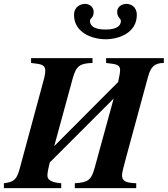

<svg xmlns="http://www.w3.org/2000/svg" viewBox="-53 -968 863 988"><path d="M790 -669H493V-644L524 -640C555 -636 565 -627 565 -607C565 -595 561 -574 555 -546L226 -216L321 -564C339 -629 358 -642 423 -644V-669H107V-644L138 -640C169 -636 180 -626 180 -604C180 -592 177 -574 169 -546L48 -99C32 -41 17 -32 -33 -25V0H262V-25C198 -30 191 -50 191 -65C191 -80 196 -104 203 -132L532 -461L434 -104C417 -41 399 -29 332 -25V0H648V-25C593 -27 575 -37 575 -66C575 -81 582 -105 597 -162L708 -570C722 -623 741 -644 790 -644ZM651 -891C651 -935 619 -948 597 -948C574 -948 550 -933 550 -908C550 -875 569 -876 569 -860C569 -838 552 -816 490 -816C428 -816 410 -838 410 -860C410 -876 429 -874 429 -907C429 -932 407 -948 385 -948C363 -948 328 -935 328 -891C328 -799 423 -766 490 -766C559 -766 651 -799 651 -891Z"/></svg>

Font: XITS
Style: Bold Italic
Weight: 700
Italic angle: -16.33°
Designer: MicroPress Inc., with final additions and corrections provided by Coen Hoffman, Elsevier (retired)
Version: Version 1.302